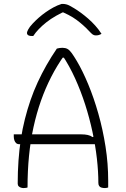

<svg xmlns="http://www.w3.org/2000/svg" viewBox="-20 -953 640 976"><path d="M50 -270H394Q411 -270 425.5 -267Q440 -264 451 -256L473 -268V-220H78Q68 -220 62 -225.5Q56 -231 53 -240Q50 -249 50 -260ZM120 0Q117 1 112.5 2Q108 3 100 3Q94 3 87 1Q80 -1 75 -6Q70 -11 70 -20Q70 -80 74 -136.5Q78 -193 86 -245.5Q94 -298 106.5 -347.5Q119 -397 135 -443.5Q151 -490 171.5 -534.5Q192 -579 216.5 -622Q241 -665 269 -706Q277 -708 283 -709Q289 -710 297 -710Q312 -710 322.5 -704.5Q333 -699 344 -684Q355 -669 371 -642Q400 -593 428.5 -524.5Q457 -456 480 -375Q503 -294 516.5 -207.5Q530 -121 530 -34Q530 -23 530 -15.5Q530 -8 530 0Q526 1 522.5 2Q519 3 514 3Q505 3 497 1Q489 -1 484.5 -7Q480 -13 480 -23Q480 -81 472.5 -147Q465 -213 450 -283Q435 -353 413 -421.5Q391 -490 362 -554Q333 -618 297 -672L316 -660H287L307 -672Q270 -620 240.5 -562.5Q211 -505 188.5 -441.5Q166 -378 150.5 -307.5Q135 -237 127.5 -160.5Q120 -84 120 0ZM293 -933Q295 -933 296.5 -933Q298 -933 299.5 -933Q301 -933 302 -933Q309 -933 320 -930Q331 -927 357 -911Q372 -902 390.5 -888.5Q409 -875 428 -858.5Q447 -842 464.5 -822.5Q482 -803 496 -781Q489 -777 482.5 -775Q476 -773 467 -773Q458 -773 451.5 -777.5Q445 -782 432 -796Q404 -826 369 -852Q334 -878 275 -901L333 -890Q317 -890 300.5 -890Q284 -890 267 -890L325 -902Q259 -874 215.5 -839.5Q172 -805 149 -770H143Q133 -770 127.5 -772Q122 -774 119.5 -777.5Q117 -781 117 -786Q117 -791 123.5 -803.5Q130 -816 146 -833Q161 -849 177.5 -863.5Q194 -878 212.5 -891Q231 -904 251 -915Q271 -926 293 -933Z"/></svg>

Font: Recursive Monospace Casual Light
Style: Regular
Weight: 300
Version: Version 1.047